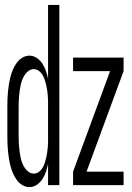

<svg xmlns="http://www.w3.org/2000/svg" viewBox="-20 -755 540 783"><path d="M100 8Q85 8 71.5 0Q58 -8 48.5 -21Q39 -34 33 -48Q27 -62 23 -77Q19 -92 16.5 -107.5Q14 -123 12.5 -138.5Q11 -154 10.5 -169.5Q10 -185 10 -200V-320Q10 -335 10.5 -350.5Q11 -366 12.5 -381.5Q14 -397 16.5 -412.5Q19 -428 23 -443Q27 -458 33 -472Q39 -486 48.5 -499Q58 -512 71.5 -520Q85 -528 100 -528Q117 -528 131 -518Q145 -508 153.5 -494.5Q162 -481 167.5 -465Q173 -449 176 -433V-735H222V0H176V-87Q173 -71 167.5 -55Q162 -39 153.5 -25.5Q145 -12 131 -2Q117 8 100 8ZM278 0V-55L429 -465H278V-520H484V-465L333 -55H484V0ZM118 -47Q129 -47 138.5 -54Q148 -61 153.5 -70.5Q159 -80 162.5 -90.5Q166 -101 168.5 -112Q171 -123 172.5 -134Q174 -145 175 -156Q176 -167 176 -178Q176 -189 176 -200V-320Q176 -331 176 -342Q176 -353 175 -364Q174 -375 172.5 -386Q171 -397 168.5 -408Q166 -419 162.5 -429.5Q159 -440 153.5 -449.5Q148 -459 138.5 -466Q129 -473 118 -473Q107 -473 97.5 -466.5Q88 -460 81.5 -450.5Q75 -441 71 -430.5Q67 -420 64.5 -409Q62 -398 60.5 -387Q59 -376 58 -365Q57 -354 56.5 -342.5Q56 -331 56 -320V-200Q56 -189 56.5 -177.5Q57 -166 58 -155Q59 -144 60.5 -133Q62 -122 64.5 -111Q67 -100 71 -89.5Q75 -79 81.5 -69.5Q88 -60 97.5 -53.5Q107 -47 118 -47Z"/></svg>

Font: Iosevka SS04 Light
Style: Regular
Weight: 300
Monospace: yes
Designer: Belleve Invis
Foundry: Belleve Invis
Version: Version 19.0.0; ttfautohint (v1.8.4)